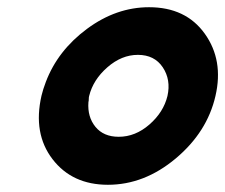

<svg xmlns="http://www.w3.org/2000/svg" viewBox="-20 -502 624 532"><path d="M95 -237Q99 -254 107 -275Q140 -362 221 -422Q302 -482 393 -482Q495 -482 547.5 -408.5Q600 -335 577 -236Q554 -136 467 -63Q380 10 279 10Q180 10 125.5 -61Q71 -132 95 -237ZM227 -236Q226 -233 226 -227.5Q226 -222 225 -219Q222 -178 244.5 -150.5Q267 -123 309 -123Q355 -123 394 -157Q433 -191 444 -236Q454 -281 431 -315.5Q408 -350 362 -350Q317 -350 277.5 -315.5Q238 -281 227 -236Z"/></svg>

Font: Coval
Style: ExtraBold Italic
Weight: 800
Foundry: Context Ltd
Version: Version 001.000